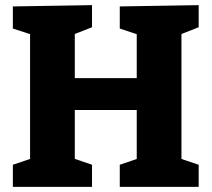

<svg xmlns="http://www.w3.org/2000/svg" viewBox="-20 -727 823 747"><path d="M30 0V-86L119 -116L97 -83V-620L125 -585L30 -616V-702L338 -707V-621L246 -585L271 -621V-396L245 -423H539L512 -396V-620L539 -585L446 -616V-702L753 -707V-621L664 -586L686 -621V-83L664 -116L753 -86V0H446V-86L534 -116L512 -83V-325L539 -299H245L271 -325V-83L250 -116L338 -86V0Z"/></svg>

Font: Bitter Thin ExtraBold
Style: Regular
Weight: 800
Version: Version 3.020